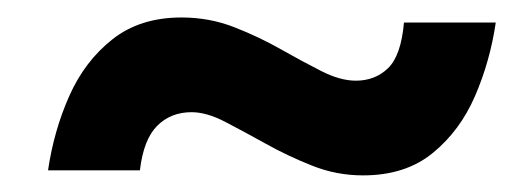

<svg xmlns="http://www.w3.org/2000/svg" viewBox="-20 -437 607 223"><path d="M35.8 -239.2Q42.5 -285 60.4 -325.4Q78.3 -365.8 110.4 -391.2Q142.5 -416.7 190.8 -416.7Q223.3 -416.7 252.1 -405.4Q280.8 -394.2 305.8 -380Q330.8 -365.8 352.9 -354.6Q375 -343.3 393.3 -343.3Q415.8 -343.3 430.8 -357.9Q445.8 -372.5 449.2 -410.8H555.8Q549.2 -365.8 531.7 -325.4Q514.2 -285 482.5 -259.2Q450.8 -233.3 401.7 -233.3Q370.8 -233.3 342.5 -244.6Q314.2 -255.8 288.8 -270Q263.3 -284.2 241.7 -295.4Q220 -306.7 202.5 -306.7Q178.3 -306.7 162.5 -290.8Q146.7 -275 142.5 -239.2Z"/></svg>

Font: Familjen Grotesk
Style: Bold Italic
Weight: 700
Italic angle: -9.46201°
Designer: Anders Wikstroem, Jonas Baeckman, Matilda Gysing, Kristian Moeller
Foundry: Familjen STHLM AB
Version: Version 2.002; ttfautohint (v1.8.4.7-5d5b)